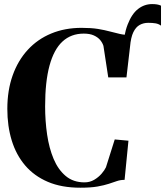

<svg xmlns="http://www.w3.org/2000/svg" viewBox="-20 -886 789 917"><path d="M584 -516.5 568.5 -570.5 564.5 -635.5Q570 -718.5 589.8 -769.2Q609.5 -820 639.5 -843.2Q669.5 -866.5 706.5 -866.5Q719.5 -866.5 730 -864.8Q740.5 -863 749 -859V-763.5Q737.5 -772 723 -774.5Q708.5 -777 688 -777Q665.5 -777 647.2 -767Q629 -757 617 -732.5Q605 -708 601 -662.5ZM363.5 10.5Q274 10.5 208.5 -17.5Q143 -45.5 100 -96Q57 -146.5 36 -215.2Q15 -284 15 -366Q15 -454.5 40.5 -526Q66 -597.5 112.8 -648.2Q159.5 -699 224.8 -726Q290 -753 369.5 -753Q416 -753 448 -747.8Q480 -742.5 504.5 -735.8Q529 -729 552.8 -723.8Q576.5 -718.5 606 -718.5L584 -516.5H497L474 -667Q469.5 -681.5 458.5 -694.8Q447.5 -708 428.2 -716.8Q409 -725.5 380 -725.5Q319.5 -725.5 278.5 -687.8Q237.5 -650 216.5 -572.8Q195.5 -495.5 195.5 -377.5Q195.5 -308.5 205 -243.5Q214.5 -178.5 236 -127.2Q257.5 -76 293.8 -45.5Q330 -15 383.5 -15Q409 -15 429.8 -27.2Q450.5 -39.5 465 -56.2Q479.5 -73 486 -87L528 -220L593.5 -214L575 -27Q555.5 -27 538.5 -21.2Q521.5 -15.5 499.8 -8.2Q478 -1 445.8 4.8Q413.5 10.5 363.5 10.5Z"/></svg>

Font: Merriweather 144pt
Style: Bold
Weight: 700
Version: Version 2.100